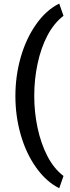

<svg xmlns="http://www.w3.org/2000/svg" viewBox="-20 -815 387 1054"><path d="M168 -288.6Q168 -198.2 186.3 -112.8Q204.6 -27.3 239.7 41Q275.9 111.3 328.6 150.9L305.2 218.3Q233.4 182.1 178.5 105Q123.5 27.8 94 -74.5Q64.5 -176.8 64.5 -287.6Q64.5 -398.9 94 -501.5Q123.5 -604 178.5 -681.9Q233.4 -759.8 305.2 -795.4L328.6 -728Q276.9 -689 240.7 -620.6Q204.6 -552.2 186 -463.9Q168 -379.4 168 -288.6Z"/></svg>

Font: Vazirmatn UI FD NL Medium
Style: Regular
Weight: 500
Designer: Saber Rastikerdar
Foundry: Saber Rastikerdar
Version: Version 33.003